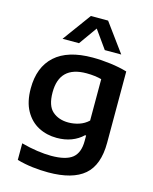

<svg xmlns="http://www.w3.org/2000/svg" viewBox="-147 -904 980 1229"><g transform="rotate(15 343.0 -289.0)"><path d="M293 230Q243 230 189.8 223.8Q136.5 217.5 85.5 203V93Q140.5 108 191.2 115.2Q242 122.5 283.5 122.5Q382 122.5 424.8 87.8Q467.5 53 467.5 -24.5V-61H460.5Q429 -30.5 385.8 -14Q342.5 2.5 288.5 2.5Q222 2.5 167.2 -26.2Q112.5 -55 79.8 -113.5Q47 -172 47 -261Q47 -402 131 -478Q215 -554 380 -554Q437.5 -554 498.2 -546.2Q559 -538.5 609.5 -523.5V-51Q609.5 96.5 532 163.2Q454.5 230 293 230ZM335.5 -112Q370.5 -112 405.5 -123.2Q440.5 -134.5 467.5 -160V-434.5Q447.5 -440 422.2 -443.2Q397 -446.5 367 -446.5Q188.5 -446.5 188.5 -273Q188.5 -184 229.8 -148Q271 -112 335.5 -112ZM161.5 -620 299 -808H413L550.5 -620H441.5L356 -740L270.5 -620Z"/></g></svg>

Font: Encode Sans Expanded Expanded SemiBold
Style: Regular
Weight: 600
Width: 7
Designer: Multiple Designers
Foundry: Impallari Type
Version: Version 3.000; ttfautohint (v1.8.3) -l 8 -r 50 -G 200 -x 14 